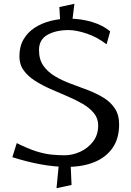

<svg xmlns="http://www.w3.org/2000/svg" viewBox="-20 -866 691 1009"><path d="M277 123 291 -21 350 -32 356 106ZM298 -721 292 -829 371 -846 357 -732ZM332 11Q266 11 193 -2.5Q120 -16 45 -40L68 -114Q128 -84 171.5 -70.5Q215 -57 250.5 -53.5Q286 -50 320 -50Q361 -50 401.5 -68.5Q442 -87 469 -122Q496 -157 496 -207Q496 -244 473.5 -271.5Q451 -299 414 -320.5Q377 -342 333 -360.5Q289 -379 245 -398.5Q201 -418 164 -441.5Q127 -465 104.5 -496Q82 -527 82 -570Q82 -622 104 -659.5Q126 -697 163.5 -721Q201 -745 247.5 -756.5Q294 -768 343 -768Q405 -768 463.5 -750.5Q522 -733 559 -701L540 -633Q491 -671 436 -689.5Q381 -708 340 -708Q274 -708 229.5 -683Q185 -658 185 -603Q185 -553 208 -520.5Q231 -488 268.5 -465.5Q306 -443 351 -426.5Q396 -410 440.5 -393Q485 -376 522.5 -353.5Q560 -331 583 -297Q606 -263 606 -212Q606 -138 571.5 -88.5Q537 -39 475.5 -14Q414 11 332 11Z"/></svg>

Font: Marhey Light
Style: Regular
Weight: 300
Designer: Nur Syamsi & Bustanul Arifin
Foundry: Namelatype
Version: Version 1.000